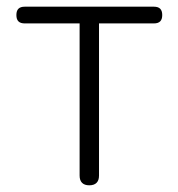

<svg xmlns="http://www.w3.org/2000/svg" viewBox="-20 -554 533 574"><path d="M218 -242V-29C218 -10 228 0 247 0C266 0 276 -10 276 -29V-484H440C457 -484 465 -492 465 -509C465 -526 457 -534 440 -534H247H54C37 -534 29 -526 29 -509C29 -492 37 -484 54 -484H218Z"/></svg>

Font: GenSenRounded2 TW L
Style: Regular
Weight: 300
Version: Version 2.100;PS 2.1;hotconv 16.6.51;makeotf.lib2.5.65220 DE